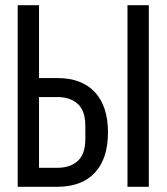

<svg xmlns="http://www.w3.org/2000/svg" viewBox="-20 -718 640 738"><path d="M48 -698H130V-418H200Q294 -418 344.5 -364Q395 -310 395 -209Q395 -108 344.5 -54Q294 0 200 0H48ZM200 -73Q250 -73 279 -99.5Q308 -126 308 -183V-235Q308 -292 279 -318.5Q250 -345 200 -345H130V-73ZM470 -698H552V0H470Z"/></svg>

Font: IBM Plex Mono
Style: Regular
Weight: 400
Monospace: yes
Designer: Mike Abbink, Paul van der Laan, Pieter van Rosmalen
Foundry: Bold Monday
Version: Version 2.3